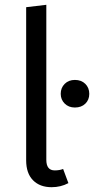

<svg xmlns="http://www.w3.org/2000/svg" viewBox="-20 -768 392 800"><path d="M195 12Q146 12 117.5 -17Q89 -46 89 -100V-738L173 -748V-102Q173 -58 208 -58Q228 -58 243 -64L265 -5Q233 12 195 12ZM292 -435Q319 -435 335.5 -418.5Q352 -402 352 -377Q352 -352 335.5 -336Q319 -320 292 -320Q266 -320 249.5 -336.5Q233 -353 233 -377Q233 -402 249.5 -418.5Q266 -435 292 -435Z"/></svg>

Font: FiraGO Book
Style: Regular
Weight: 350
Designer: bBox Type
Foundry: bBox Type GmbH
Version: Version 1.001;PS 001.001;hotconv 1.0.88;makeotf.lib2.5.64775